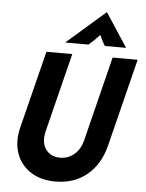

<svg xmlns="http://www.w3.org/2000/svg" viewBox="-58 -895 726 955"><g transform="rotate(5 305.0 -417.0)"><path d="M254.2 13.9Q180.6 13.9 129.9 -19.4Q79.2 -52.8 59.4 -110.1Q39.6 -167.4 57.6 -239.6L154.2 -625H283.3L184.7 -229.9Q171.5 -175 195.8 -140.6Q220.1 -106.2 267.4 -106.2Q309 -106.2 338.5 -132.3Q368.1 -158.3 379.2 -201.4L484.7 -625H609.7L500 -186.1Q476.4 -92.4 412.2 -39.2Q347.9 13.9 254.2 13.9ZM243.1 -679.2 436.8 -847.9 547.2 -679.2H441.7Q433.3 -691.7 427.1 -704.2Q420.8 -716.7 413.9 -731.9Q400 -716.7 387.2 -704.2Q374.3 -691.7 359.7 -679.2Z"/></g></svg>

Font: Afacad
Style: Bold Italic
Weight: 700
Italic angle: -14°
Designer: Kristian Moeller
Foundry: Dicotype
Version: Version 1.000; ttfautohint (v1.8.4.7-5d5b)